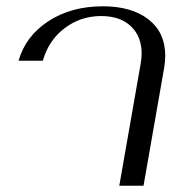

<svg xmlns="http://www.w3.org/2000/svg" viewBox="-20 -590 597 610"><path d="M427 -388Q430 -405 430 -420Q430 -474 396 -506.5Q362 -539 301 -539Q237 -539 186 -501Q135 -463 116 -397H39Q61 -475 133.5 -522.5Q206 -570 307 -570Q398 -570 451.5 -528.5Q505 -487 505 -413Q505 -397 502 -377L436 0H359Z"/></svg>

Font: Fahkwang Light
Style: Italic
Weight: 300
Italic angle: -10°
Version: Version 1.000; ttfautohint (v1.6)